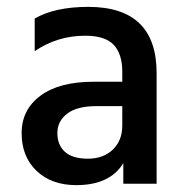

<svg xmlns="http://www.w3.org/2000/svg" viewBox="-20 -535 539 559"><path d="M202 4Q130 4 86.5 -37.5Q43 -79 43 -147.5Q43 -216 98 -256.5Q153 -297 252 -297H336V-326Q336 -378 311 -404.5Q286 -431 228 -431Q147 -431 81 -386V-481Q140 -515 237 -515Q436 -515 436 -322V0H339V-60Q300 4 202 4ZM336 -169V-226H260Q204 -226 175.5 -204Q147 -182 147 -147.5Q147 -113 169 -93Q191 -73 236 -73Q281 -73 308.5 -99.5Q336 -126 336 -169Z"/></svg>

Font: Hind Jalandhar Medium
Style: Regular
Weight: 500
Designer: Namrata Goyal
Foundry: Indian Type Foundry
Version: Version 0.702;PS 1.0;hotconv 1.0.81;makeotf.lib2.5.63406